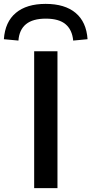

<svg xmlns="http://www.w3.org/2000/svg" viewBox="-64 -969 471 989"><path d="M112 0V-705H232V0ZM31 -760 -44 -767Q-38 -856 17.5 -902.5Q73 -949 171 -949Q270 -949 325.5 -902.5Q381 -856 387 -767L313 -760Q308 -815 274 -844Q240 -873 172 -873Q105 -873 70 -844.5Q35 -816 31 -760Z"/></svg>

Font: Nunito Sans 10pt Expanded SemiBold
Style: Regular
Weight: 600
Width: 7
Designer: Vernon Adams
Foundry: Vernon Adams
Version: Version 3.101;gftools[0.9.27]